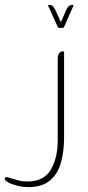

<svg xmlns="http://www.w3.org/2000/svg" viewBox="-103 -551 360 785"><path d="M193 -531Q199 -531 197 -527L159 -441Q158 -437 154 -437H138Q134 -437 133 -441L94 -527Q92 -531 99 -531Q109 -531 114 -525Q119 -519 123 -511L146 -460L168 -511Q172 -519 177.5 -525Q183 -531 193 -531ZM154 -341H157Q159 -341 159 -338V11Q159 70 145.5 116Q132 162 100 188Q68 214 13 214Q-9 214 -28 209.5Q-47 205 -66 197Q-71 193 -76.5 190Q-82 187 -83 183Q-85 173 -75 173Q-73 173 -71 173.5Q-69 174 -67 175Q-45 182 -28.5 186.5Q-12 191 14 191Q78 189 105.5 141.5Q133 94 133 21V-307Q133 -313 133.5 -319.5Q134 -326 138 -332Q143 -341 154 -341Z"/></svg>

Font: Zain ExtraLight
Style: Regular
Weight: 200
Designer: Zain,Boutros
Foundry: Mobile Telecommunications Company (Zain), 2024
Version: Version 1.51; ttfautohint (v1.8.4)